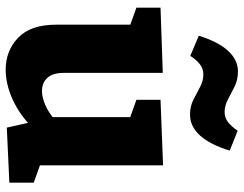

<svg xmlns="http://www.w3.org/2000/svg" viewBox="-111 -735 859 677"><g transform="rotate(90 318.5 -396.5)"><path d="M226 13Q159 13 113 -31Q67 -75 67 -165V-444L82 -421L7 -448V-533L237 -541V-192Q237 -153 254.5 -134Q272 -115 301 -115Q323 -115 350 -126.5Q377 -138 404 -162L393 -134V-448L407 -421L332 -448V-533L563 -542V-87L543 -115L624 -86V0L430 9L408 -89L431 -82Q382 -34 328.5 -10.5Q275 13 226 13ZM384 -637Q355 -637 331.5 -649Q308 -661 286.5 -672.5Q265 -684 242 -684Q223 -684 207.5 -672.5Q192 -661 177 -638L106 -668Q127 -736 159 -771Q191 -806 232 -806Q262 -806 285.5 -794Q309 -782 331 -770.5Q353 -759 375 -759Q395 -759 410.5 -771Q426 -783 441 -805L511 -777Q490 -708 458 -672.5Q426 -637 384 -637Z"/></g></svg>

Font: Bitter Thin ExtraBold
Style: Regular
Weight: 800
Version: Version 3.020